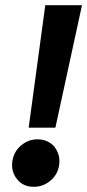

<svg xmlns="http://www.w3.org/2000/svg" viewBox="-20 -708 336 740"><path d="M193.5 -216H90.5L154.5 -688H296ZM110.5 12Q68 12 45 -18.5Q26.5 -41 26.5 -73.5L28 -89.5Q35 -126.5 62.8 -148.8Q90.5 -171 124 -171Q165.5 -171 190.5 -141.5Q209 -116.5 209 -88Q209 -40 173.5 -11Q145.5 12 110.5 12Z"/></svg>

Font: Lucymar Sans
Style: Bold Italic
Weight: 700
Italic angle: -10°
Foundry: The League of Moveable Type (original font) / Main changes by Cristiano Sobral with portions from Mirco Monsees
Version: Version 2.00;August 30, 2020;FontCreator 13.0.0.2681 64-bit